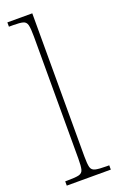

<svg xmlns="http://www.w3.org/2000/svg" viewBox="-149 -800 517 840"><g transform="rotate(-20 109.5 -380.0)"><path d="M7 0V-20H18Q55 -20 71 -24Q87 -28 91 -43.5Q95 -59 95 -94V-662Q95 -699 91 -715.5Q87 -732 72.5 -736Q58 -740 28 -740H7V-760H123V-94Q123 -59 127 -43.5Q131 -28 147.5 -24Q164 -20 200 -20H212V0Z"/></g></svg>

Font: Noto Serif Ethiopic Condensed Thin
Style: Regular
Weight: 100
Width: 3
Designer: Monotype Design Team
Foundry: Monotype Imaging Inc.
Version: Version 2.102; ttfautohint (v1.8.4.7-5d5b)